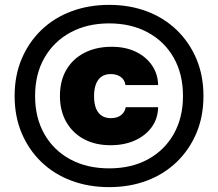

<svg xmlns="http://www.w3.org/2000/svg" viewBox="-20 -759 895 788"><path d="M434 -163Q371 -163 324.5 -188Q278 -213 252 -258.5Q226 -304 226 -365Q226 -427 252 -472Q278 -517 326 -542Q374 -567 438 -567Q495 -567 537.5 -546.5Q580 -526 604 -490.5Q628 -455 629 -410H495Q491 -433 474.5 -444Q458 -455 435 -455Q411 -455 396 -444Q381 -433 373.5 -413Q366 -393 366 -365Q366 -333 374.5 -313Q383 -293 398.5 -283.5Q414 -274 434 -274Q462 -274 477.5 -287Q493 -300 496 -319H629Q628 -272 602.5 -237Q577 -202 533.5 -182.5Q490 -163 434 -163ZM428 9Q344 9 273 -17.5Q202 -44 150 -94Q98 -144 69 -212.5Q40 -281 40 -365Q40 -449 69 -517.5Q98 -586 150 -636Q202 -686 273 -712.5Q344 -739 428 -739Q512 -739 582.5 -712.5Q653 -686 705 -636Q757 -586 786 -517.5Q815 -449 815 -365Q815 -281 786 -212.5Q757 -144 705 -94Q653 -44 582.5 -17.5Q512 9 428 9ZM428 -68Q519 -68 587 -105Q655 -142 693 -209Q731 -276 731 -365Q731 -455 693 -522Q655 -589 586.5 -626Q518 -663 428 -663Q338 -663 269.5 -626Q201 -589 162.5 -522Q124 -455 124 -365Q124 -276 162 -209Q200 -142 268.5 -105Q337 -68 428 -68Z"/></svg>

Font: Mona Sans ExtraLight Black
Style: Regular
Weight: 900
Version: Version 2.000